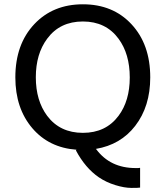

<svg xmlns="http://www.w3.org/2000/svg" viewBox="-20 -708 790 916"><path d="M648.4 187Q641.6 188.5 607.4 188.5Q573.2 188.5 529.8 175Q486.3 161.6 451.2 137.7Q386.7 93.3 342.3 9.8L344.7 6.3Q213.9 -3.4 134.8 -95.7Q53.2 -190.9 53.2 -338.9Q53.2 -496.6 143.6 -592.8Q232.9 -687.5 375.5 -687.5Q518.6 -687.5 606.9 -592.8Q696.8 -496.6 696.8 -338.9Q696.8 -200.2 625 -107.4Q555.7 -17.6 437.5 2.4L439 3.9Q505.9 93.8 627 93.8Q627 93.8 638.7 93.8Q643.6 93.8 648.4 92.8ZM150.9 -339.4Q150.9 -228 205.1 -155.3Q266.1 -74.2 375.5 -74.2Q484.9 -74.2 545.4 -155.3Q599.1 -227.1 599.1 -338.4Q599.1 -450.7 545.4 -523.4Q484.9 -605.5 375.5 -605.5Q265.6 -605.5 205.1 -523.4Q150.9 -450.7 150.9 -339.4Z"/></svg>

Font: Inder
Style: Regular
Weight: 400
Designer: Irina Smirnova
Foundry: Irina Smirnova
Version: Version 1.001